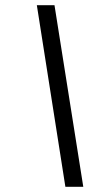

<svg xmlns="http://www.w3.org/2000/svg" viewBox="-20 -720 390 740"><path d="M301 0 190 -700H122L232 0Z"/></svg>

Font: Arthouse Owned
Style: Italic
Weight: 400
Italic angle: -10°
Designer: Jeremy Tribby
Foundry: Tribby Type
Version: Version 1.000;PS 001.000;hotconv 1.0.88;makeotf.lib2.5.64775